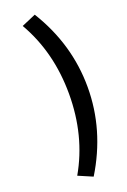

<svg xmlns="http://www.w3.org/2000/svg" viewBox="-191 -892 760 1153"><g transform="rotate(-20 189.0 -315.5)"><path d="M195 202 104 163Q226 -49 226 -316Q226 -582 104 -794L195 -833Q345 -590 345 -316Q345 -43 195 202Z"/></g></svg>

Font: NotoSansHansBold
Style: Bold
Weight: 700
Designer: Ryoko NISHIZUKA  (kana & ideographs); Paul D. Hunt (Latin, Greek & Cyrillic); Wenlong ZHANG  (bopomofo); Sandoll Communi
Foundry: Adobe Systems Incorporated
Version: Version 1.00;December 8, 2021;FontCreator 13.0.0.2675 64-bit